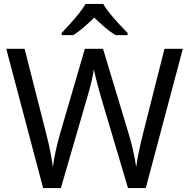

<svg xmlns="http://www.w3.org/2000/svg" viewBox="-20 -964 970 984"><path d="M917 -714 727 0H636L497 -468Q489 -497 481 -526Q473 -555 468 -577.5Q463 -600 461 -609Q460 -596 450.5 -553.5Q441 -511 427 -465L292 0H201L12 -714H106L217 -278Q229 -232 237.5 -189Q246 -146 251 -108Q256 -147 266 -193Q276 -239 289 -283L415 -714H508L639 -280Q653 -234 663 -188.5Q673 -143 678 -108Q683 -145 692 -188.5Q701 -232 713 -279L823 -714ZM509 -944Q521 -922 543.5 -894.5Q566 -867 590.5 -840.5Q615 -814 634 -795V-784H572Q546 -800 518 -823.5Q490 -847 463 -874Q436 -847 409 -824Q382 -801 356 -784H296V-795Q315 -815 338.5 -841Q362 -867 384 -894.5Q406 -922 419 -944Z"/></svg>

Font: Noto Sans Nushu
Style: Regular
Weight: 400
Designer: Lisa Huang
Foundry: Lisa Huang
Version: Version 1.003; ttfautohint (v1.8.4.7-5d5b)